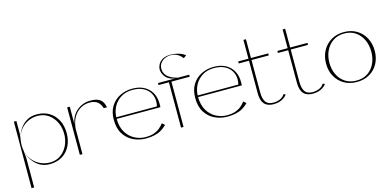

<svg xmlns="http://www.w3.org/2000/svg" viewBox="-79 -1180 3764 1845"><g transform="rotate(-15 1803.5 -257.5)"><path d="M50 -472H75V-346L61 -234L75 -110V189H49ZM279 -483Q351 -483 403 -451Q455 -419 483.5 -363Q512 -307 512 -234Q512 -163 483.5 -107Q455 -51 403 -19.5Q351 12 279 12Q224 12 183 -11.5Q142 -35 115 -72.5Q88 -110 74.5 -152.5Q61 -195 61 -234Q61 -272 74 -315.5Q87 -359 113.5 -397Q140 -435 181 -459Q222 -483 279 -483ZM283 -467Q224 -467 173.5 -438.5Q123 -410 93 -358Q63 -306 63 -234Q63 -164 93.5 -112Q124 -60 175 -31.5Q226 -3 285 -3Q346 -3 391 -34.5Q436 -66 461.5 -118.5Q487 -171 487 -234Q487 -298 461.5 -350.5Q436 -403 390 -435Q344 -467 283 -467Z M580 0V-472H606V-297Q615 -355 644.5 -394.5Q674 -434 717 -455.5Q760 -477 808 -477Q856 -478 884.5 -466Q913 -454 927.5 -433Q942 -412 948 -384Q949 -381 949 -379Q949 -377 950 -374H918Q908 -412 880 -436.5Q852 -461 799 -461Q754 -461 712.5 -439Q671 -417 642.5 -372Q614 -327 606 -257V0Z M1007 -258H1416Q1419 -272 1420.5 -283.5Q1422 -295 1422 -309Q1422 -352 1401 -389Q1380 -426 1337 -449Q1294 -472 1229 -472Q1163 -472 1114 -442Q1065 -412 1038 -361Q1011 -310 1011 -246Q1011 -163 1044 -108.5Q1077 -54 1128.5 -27.5Q1180 -1 1235 -1Q1286 -1 1320.5 -13.5Q1355 -26 1378.5 -46Q1402 -66 1419 -89L1445 -66Q1421 -41 1391 -23Q1361 -5 1323 4Q1285 13 1237 13Q1170 13 1112 -14.5Q1054 -42 1018 -98Q982 -154 982 -241Q982 -319 1016 -373.5Q1050 -428 1106.5 -456Q1163 -484 1229 -484Q1330 -484 1388.5 -427.5Q1447 -371 1447 -276Q1447 -268 1447 -259.5Q1447 -251 1446 -242H1008Z M1587 -1V-452H1484V-472H1654Q1589 -483 1561 -519.5Q1533 -556 1533 -595Q1533 -616 1545.5 -641.5Q1558 -667 1588 -685.5Q1618 -704 1670 -704Q1691 -704 1711.5 -701Q1732 -698 1751 -692Q1770 -686 1786 -678Q1802 -670 1814 -660L1785 -638Q1775 -654 1758 -668Q1741 -682 1719 -690.5Q1697 -699 1670 -699Q1640 -699 1612.5 -687Q1585 -675 1567.5 -651.5Q1550 -628 1550 -593Q1550 -571 1561.5 -547.5Q1573 -524 1602 -504.5Q1631 -485 1684 -472H1794V-452H1612V-1Z M1817 -258H2226Q2229 -272 2230.5 -283.5Q2232 -295 2232 -309Q2232 -352 2211 -389Q2190 -426 2147 -449Q2104 -472 2039 -472Q1973 -472 1924 -442Q1875 -412 1848 -361Q1821 -310 1821 -246Q1821 -163 1854 -108.5Q1887 -54 1938.5 -27.5Q1990 -1 2045 -1Q2096 -1 2130.5 -13.5Q2165 -26 2188.5 -46Q2212 -66 2229 -89L2255 -66Q2231 -41 2201 -23Q2171 -5 2133 4Q2095 13 2047 13Q1980 13 1922 -14.5Q1864 -42 1828 -98Q1792 -154 1792 -241Q1792 -319 1826 -373.5Q1860 -428 1916.5 -456Q1973 -484 2039 -484Q2140 -484 2198.5 -427.5Q2257 -371 2257 -276Q2257 -268 2257 -259.5Q2257 -251 2256 -242H1818Z M2508 12Q2465 12 2437.5 -3.5Q2410 -19 2397 -51Q2384 -83 2384 -130V-453H2282V-473H2384V-660H2409V-473H2581V-453H2409V-133Q2409 -68 2431.5 -35.5Q2454 -3 2508 -3Q2543 -3 2574 -16Q2605 -29 2621 -57L2641 -48Q2627 -29 2606.5 -15.5Q2586 -2 2561.5 5Q2537 12 2508 12Z M2898 12Q2855 12 2827.5 -3.5Q2800 -19 2787 -51Q2774 -83 2774 -130V-453H2672V-473H2774V-660H2799V-473H2971V-453H2799V-133Q2799 -68 2821.5 -35.5Q2844 -3 2898 -3Q2933 -3 2964 -16Q2995 -29 3011 -57L3031 -48Q3017 -29 2996.5 -15.5Q2976 -2 2951.5 5Q2927 12 2898 12Z M3335 13Q3262 13 3207.5 -19Q3153 -51 3122.5 -106.5Q3092 -162 3092 -233Q3092 -305 3122.5 -361.5Q3153 -418 3208 -450.5Q3263 -483 3335 -483Q3407 -483 3461 -450.5Q3515 -418 3545.5 -361.5Q3576 -305 3576 -233Q3576 -162 3546 -106.5Q3516 -51 3461.5 -19Q3407 13 3335 13ZM3334 -1Q3399 -1 3445.5 -31.5Q3492 -62 3517 -115Q3542 -168 3542 -233Q3542 -299 3517 -352.5Q3492 -406 3445.5 -437.5Q3399 -469 3334 -469Q3270 -469 3223 -437.5Q3176 -406 3150.5 -352.5Q3125 -299 3125 -233Q3125 -168 3150.5 -115Q3176 -62 3223 -31.5Q3270 -1 3334 -1Z"/></g></svg>

Font: Panamera Thin
Style: Regular
Weight: 100
Designer: Bastien Sozeau
Foundry: NBR — Bastien Sozeau
Version: Version 3.003;gftools[0.9.33]